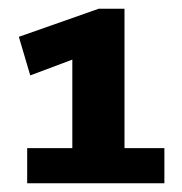

<svg xmlns="http://www.w3.org/2000/svg" viewBox="-20 -788 415 438"><path d="M42 -370V-450H145V-652L49 -616L23 -704L205 -768H264V-450H355V-370Z"/></svg>

Font: Georama
Style: Bold
Weight: 700
Designer: Jean-Baptiste Levee
Foundry: Production Type
Version: Version 1.000